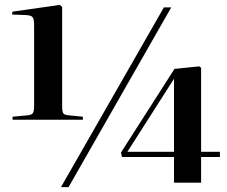

<svg xmlns="http://www.w3.org/2000/svg" viewBox="-20 -744 920 778"><path d="M30.8 -258.8V-271L92.8 -276.9Q108.4 -278.3 113.3 -285.9Q118.2 -293.5 118.2 -314V-644Q118.2 -666.5 111.8 -674.6Q105.5 -682.6 81.1 -683.1L28.8 -685.1L30.8 -696.8L222.2 -724.1L231.9 -715.8V-312Q231.9 -292 236.3 -285.2Q240.7 -278.3 256.8 -276.9L315.9 -271V-258.8ZM227.1 14.2 644 -713.9H673.8L257.8 14.2ZM685.1 -3.9V-107.9H474.1L470.2 -126L687 -464.8L787.1 -475.1L794.9 -469.2V-128.9H871.1V-107.9H794.9V-3.9ZM496.1 -128.9H685.1V-424.8Z"/></svg>

Font: Display Semibold
Style: Regular
Weight: 600
Designer: Latin by Veronika Burian and Jose Scaglione. Greek by Irene Vlachou. Cyrillic by Vera Evstafieva.
Foundry: TypeTogether
Version: Version 3.002